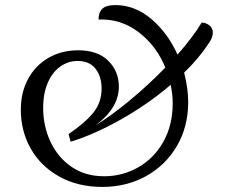

<svg xmlns="http://www.w3.org/2000/svg" viewBox="-20 -721 887 756"><path d="M705 -435Q721 -373 721 -319Q721 -222 676.5 -146Q632 -70 555 -27.5Q478 15 383 15Q286 15 213 -26Q140 -67 101 -136Q62 -205 62 -289Q62 -357 90.5 -410Q119 -463 170.5 -493Q222 -523 288 -523Q365 -523 406.5 -481.5Q448 -440 448 -380Q448 -296 357 -228Q415 -263 489.5 -324.5Q564 -386 631 -455Q596 -541 525.5 -594.5Q455 -648 368 -644Q368 -672 383 -686.5Q398 -701 434 -701Q511 -701 575.5 -646.5Q640 -592 679 -506Q739 -574 774 -632Q790 -632 804 -621.5Q818 -611 818 -592Q818 -573 801 -549Q762 -490 705 -435ZM652 -387Q562 -310 455 -250Q348 -190 258 -163L250 -193Q316 -238 348 -278Q380 -318 380 -372Q380 -420 356 -450.5Q332 -481 286 -481Q249 -481 218 -459.5Q187 -438 168.5 -396Q150 -354 150 -296Q150 -225 178.5 -163.5Q207 -102 261 -64.5Q315 -27 390 -27Q462 -27 524 -62Q586 -97 623 -162.5Q660 -228 660 -314Q660 -349 652 -387Z"/></svg>

Font: Arima Madurai
Style: Regular
Weight: 400
Designer: Joana Correia and Natanael Gama
Foundry: NDISCOVER
Version: Version 1.019